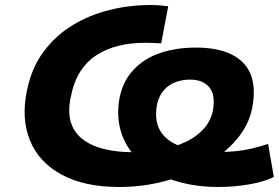

<svg xmlns="http://www.w3.org/2000/svg" viewBox="-20 -736 1114 767"><path d="M456 11Q317 11 226 -38.5Q135 -88 99.5 -175.5Q64 -263 88 -376Q106 -464 153 -528Q200 -592 267 -633.5Q334 -675 415 -695.5Q496 -716 581 -716Q603 -716 620 -714.5Q637 -713 652 -711L624 -563Q614 -563 599 -564Q584 -565 558 -565Q502 -565 453.5 -553Q405 -541 366 -516Q327 -491 301 -450.5Q275 -410 263 -350Q247 -279 270 -229.5Q293 -180 355 -154Q417 -128 515 -128Q573 -128 626 -138.5Q679 -149 721.5 -169Q764 -189 792.5 -220Q821 -251 830 -292Q842 -356 816.5 -387Q791 -418 739 -418Q710 -418 683 -408.5Q656 -399 636.5 -378Q617 -357 608 -322Q595 -256 620 -213.5Q645 -171 705.5 -150Q766 -129 858 -129Q891 -129 921.5 -132Q952 -135 983 -142Q1014 -149 1051 -161L1074 -29Q1033 -9 973 1Q913 11 851 11Q775 11 708.5 -5.5Q642 -22 590.5 -53.5Q539 -85 505 -129Q471 -173 458.5 -228Q446 -283 458 -347Q472 -414 515 -459Q558 -504 622 -525Q686 -546 762 -546Q849 -546 905 -518.5Q961 -491 982 -437.5Q1003 -384 987 -302Q973 -235 924.5 -178Q876 -121 802.5 -79Q729 -37 640.5 -13Q552 11 456 11Z"/></svg>

Font: Nunito Sans 10pt Expanded ExtraBold
Style: Italic
Weight: 800
Width: 7
Italic angle: -9°
Designer: Vernon Adams
Foundry: Vernon Adams
Version: Version 3.101;gftools[0.9.27]